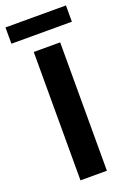

<svg xmlns="http://www.w3.org/2000/svg" viewBox="-173 -845 605 898"><g transform="rotate(-20 129.5 -396.0)"><path d="M195.5 0H64V-639H195.5ZM-21 -711V-792H280V-711Z"/></g></svg>

Font: Anek Latin Medium SemiBold
Style: Regular
Weight: 600
Version: Version 1.003